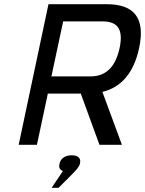

<svg xmlns="http://www.w3.org/2000/svg" viewBox="-20 -690 691 915"><path d="M488 -670H211L69 0H156L208 -244H365L454 0H561L468 -252C559 -274 618 -344 643 -461C674 -606 618 -670 488 -670ZM225 -326 281 -588H469C540 -588 569 -551 550 -461C531 -373 486 -326 413 -326ZM226 205H259L320 144C342 122 357 106 361 90V89C367 65 353 50 322 50C291 50 269 65 264 89V90C259 107 264 119 280 125Z"/></svg>

Font: LT Wave Mono
Style: Italic
Weight: 400
Designer: Daniel Lyons
Version: Version 2.5 (Glyphs App)